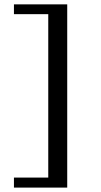

<svg xmlns="http://www.w3.org/2000/svg" viewBox="-20 -728 463 880"><path d="M43.9 131.8V85.9H201.2V-663.1H43.9V-708H288.1V131.8Z"/></svg>

Font: BabelStone Ogham Pictish
Style: Regular
Weight: 400
Designer: Andrew West
Foundry: BabelStone
Version: Version 1.02 March 14, 2022